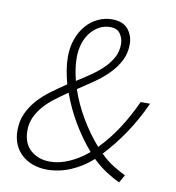

<svg xmlns="http://www.w3.org/2000/svg" viewBox="-78 -741 756 823"><g transform="rotate(10 300.0 -329.5)"><path d="M180 12Q147 12 119 2Q91 -8 70.5 -26.5Q50 -45 38.5 -71.5Q27 -98 27 -132Q27 -173 42 -206Q57 -239 81.5 -266.5Q106 -294 138 -317.5Q170 -341 203 -363Q195 -393 190 -422.5Q185 -452 185 -480Q185 -523 198 -558.5Q211 -594 233 -619Q255 -644 284 -657.5Q313 -671 344 -671Q392 -671 414.5 -643.5Q437 -616 437 -578Q437 -539 420.5 -507Q404 -475 377 -447.5Q350 -420 316 -396.5Q282 -373 247 -350Q268 -288 302.5 -229.5Q337 -171 380 -122Q425 -168 461 -223.5Q497 -279 526 -343H567Q535 -272 493.5 -210Q452 -148 404 -97Q432 -69 461.5 -51Q491 -33 514 -22L495 12Q470 1 438.5 -19Q407 -39 376 -69Q334 -31 283.5 -9.5Q233 12 180 12ZM223 -484Q223 -437 237 -384Q269 -404 298.5 -424.5Q328 -445 350.5 -467.5Q373 -490 386.5 -515.5Q400 -541 400 -572Q400 -597 386.5 -617Q373 -637 343 -637Q317 -637 295.5 -625.5Q274 -614 257.5 -593.5Q241 -573 232 -545Q223 -517 223 -484ZM187 -24Q228 -24 271.5 -43.5Q315 -63 352 -95Q310 -143 274 -203.5Q238 -264 215 -329Q186 -309 159.5 -289Q133 -269 113 -246Q93 -223 81 -196.5Q69 -170 69 -139Q69 -84 102 -54Q135 -24 187 -24Z"/></g></svg>

Font: Source Code Pro Light
Style: Italic
Weight: 300
Italic angle: -11°
Monospace: yes
Designer: Paul D. Hunt, Teo Tuominen
Foundry: Adobe Systems Incorporated
Version: Version 1.050;PS 1.000;hotconv 16.6.51;makeotf.lib2.5.65220